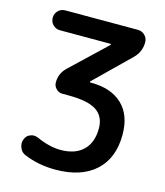

<svg xmlns="http://www.w3.org/2000/svg" viewBox="-111 -838 782 911"><g transform="rotate(15 280.0 -383.0)"><path d="M96.7 -753.9H454.1Q473.6 -753.9 487.8 -739.7Q502 -725.6 502 -706.1Q502 -658.2 467.8 -625L297.9 -459Q296.9 -458 297.4 -456.1Q297.9 -454.1 300.8 -454.1H304.7Q402.3 -454.1 457 -402.3Q511.7 -350.6 511.7 -253.9Q511.7 -138.7 441.9 -75.2Q372.1 -11.7 245.1 -11.7Q163.1 -11.7 92.8 -41Q72.3 -48.8 64.5 -69.3Q59.6 -81.1 59.6 -91.8Q59.6 -101.6 63.5 -111.3Q70.3 -130.9 88.9 -137.7Q97.7 -141.6 106.4 -141.6Q116.2 -141.6 126 -137.7Q191.4 -108.4 245.1 -108.4Q317.4 -108.4 356.4 -146.5Q395.5 -184.6 395.5 -253.9Q395.5 -312.5 353.5 -340.3Q311.5 -368.2 215.8 -368.2H185.5Q168 -368.2 154.8 -381.3Q141.6 -394.5 141.6 -412.1Q141.6 -457 173.8 -487.3L346.7 -651.4Q347.7 -652.3 347.2 -654.3Q346.7 -656.2 343.8 -656.2H96.7Q76.2 -656.2 62 -670.4Q47.9 -684.6 47.9 -705.1Q47.9 -725.6 62 -739.7Q76.2 -753.9 96.7 -753.9Z"/></g></svg>

Font: Gen Jyuu Gothic P Medium
Style: Regular
Weight: 500
Designer: [Source Han Sans]
Ryoko NISHIZUKA  (kana & ideographs); Paul D. Hunt (Latin, Greek & Cyrillic); Wenlong ZHANG  (bopomofo
Version: Version 1.002.20150607